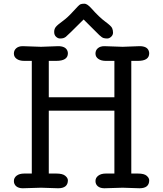

<svg xmlns="http://www.w3.org/2000/svg" viewBox="-20 -1006 872 1026"><path d="M199.2 -2.9 101.6 0Q79.6 0 66.9 -10.5Q54.2 -21 54.2 -38.6Q54.2 -56.2 69.1 -67.4Q84 -78.6 109.9 -78.6H149.9V-680.7H109.9Q84 -680.7 69.1 -691.4Q54.2 -702.1 54.2 -719.7Q54.2 -737.3 66.9 -748.3Q79.6 -759.3 101.6 -759.3L199.2 -755.9L290.5 -759.3Q329.6 -759.3 339.8 -735.4Q342.8 -728.5 342.8 -721.2Q342.8 -680.7 280.3 -680.7H240.7V-486.3H591.3V-680.7H545.4Q520.5 -680.7 505.4 -691.4Q490.2 -702.1 490.2 -719.7Q490.2 -737.3 502.9 -748.3Q515.6 -759.3 538.1 -759.3L635.3 -755.9L725.6 -759.3Q765.1 -759.3 774.4 -735.4Q777.3 -728.5 777.3 -721.2Q777.3 -680.7 716.8 -680.7H681.6V-78.6H716.8Q750.5 -78.6 763.9 -66.7Q777.3 -54.7 777.3 -42.5Q777.3 0 725.6 0L635.3 -2.9L538.1 0Q515.6 0 502.9 -10.5Q490.2 -21 490.2 -38.6Q490.2 -56.2 505.4 -67.4Q520.5 -78.6 545.4 -78.6H591.3V-414.6H240.7V-78.6H280.3Q314.5 -78.6 328.6 -66.7Q342.8 -54.7 342.8 -42.5Q342.8 0 290.5 0ZM467.8 -961.9Q510.7 -913.6 542.5 -890.4Q574.2 -867.2 579.1 -856Q584 -844.7 584 -831.8Q584 -818.8 574 -809.6Q564 -800.3 553 -800.3Q542 -800.3 533.4 -802.7Q524.9 -805.2 510.7 -818.4L426.8 -901.9Q338.9 -814 331.3 -808.8Q323.7 -803.7 317.4 -802Q311 -800.3 300.3 -800.3Q289.6 -800.3 279.5 -809.6Q269.5 -818.8 269.5 -835.2Q269.5 -851.6 278.6 -862.5Q287.6 -873.5 314.7 -893.1Q341.8 -912.6 371.6 -945.8Q401.4 -979 408.9 -982.7Q416.5 -986.3 431.2 -986.3Q445.8 -986.3 467.8 -961.9Z"/></svg>

Font: Oldenburg
Style: Regular
Weight: 400
Designer: Nicole Fally
Foundry: Nicole Fally
Version: Version 1.001